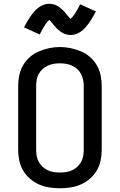

<svg xmlns="http://www.w3.org/2000/svg" viewBox="-20 -997 640 1025"><path d="M300 8Q271 8 242.5 3.5Q214 -1 188 -12.5Q162 -24 140 -43Q118 -62 103.5 -86.5Q89 -111 83 -139.5Q77 -168 77 -196V-539Q77 -567 83 -595.5Q89 -624 103.5 -649Q118 -674 140 -693Q162 -712 188.5 -723Q215 -734 243 -740Q271 -746 300 -746Q329 -746 357 -740Q385 -734 411.5 -723Q438 -712 460 -693Q482 -674 496.5 -649Q511 -624 517 -595.5Q523 -567 523 -539V-196Q523 -168 517 -139.5Q511 -111 496.5 -86.5Q482 -62 460 -43Q438 -24 412 -12.5Q386 -1 357.5 3.5Q329 8 300 8ZM300 -76Q317 -76 333.5 -78.5Q350 -81 365 -88Q380 -95 392.5 -106.5Q405 -118 413 -132.5Q421 -147 424 -163.5Q427 -180 427 -196V-539Q427 -555 423.5 -571.5Q420 -588 412 -603Q404 -618 391.5 -629Q379 -640 363.5 -647Q348 -654 331.5 -656.5Q315 -659 298 -659Q282 -659 265.5 -656Q249 -653 234 -646Q219 -639 207 -628Q195 -617 187 -602.5Q179 -588 176 -571.5Q173 -555 173 -539V-196Q173 -180 176 -163.5Q179 -147 187 -132.5Q195 -118 207.5 -106.5Q220 -95 235 -88Q250 -81 266.5 -78.5Q283 -76 300 -76ZM357 -810Q350 -810 342.5 -811.5Q335 -813 328.5 -815Q322 -817 315 -821Q308 -825 302.5 -829Q297 -833 291 -838Q285 -843 280 -848.5Q275 -854 271 -858.5Q267 -863 261.5 -870Q256 -877 251 -882.5Q246 -888 243 -891Q231 -880 219 -861.5Q207 -843 192 -813L108 -851Q118 -869 126.5 -884Q135 -899 143.5 -911Q152 -923 161.5 -934Q171 -945 183.5 -955Q196 -965 211.5 -971Q227 -977 243 -977Q249 -977 255 -976Q261 -975 267 -973.5Q273 -972 279 -969.5Q285 -967 290 -963.5Q295 -960 299.5 -956.5Q304 -953 309 -948.5Q314 -944 318.5 -940Q323 -936 326.5 -931.5Q330 -927 333.5 -922.5Q337 -918 341 -913.5Q345 -909 349.5 -904Q354 -899 357 -896Q369 -907 381 -925.5Q393 -944 408 -974L492 -936Q482 -918 473.5 -903Q465 -888 456.5 -876Q448 -864 438.5 -853Q429 -842 416.5 -832Q404 -822 388.5 -816Q373 -810 357 -810Z"/></svg>

Font: Zed Mono Medium Extended
Style: Regular
Weight: 500
Width: 7
Monospace: yes
Designer: Belleve Invis
Foundry: Belleve Invis
Version: Version 1.0.0; ttfautohint (v1.8.4)